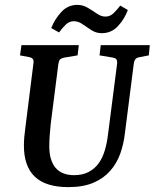

<svg xmlns="http://www.w3.org/2000/svg" viewBox="-20 -755 634 787"><path d="M260 12Q168 12 123 -30.5Q78 -73 78 -158Q78 -174 79.5 -192.5Q81 -211 84 -232L117 -495Q119 -507 114.5 -513Q110 -519 99 -521L62 -528L68 -570H303L298 -528L244 -519Q235 -517 228.5 -513.5Q222 -510 219 -491L188 -248Q186 -228 184 -203Q182 -178 182 -156Q182 -98 207.5 -67.5Q233 -37 284 -37Q319 -37 344 -50.5Q369 -64 385 -86.5Q401 -109 410 -140Q419 -171 423 -206L460 -494Q461 -507 457 -512Q453 -517 442 -519L388 -528L393 -570H594L590 -528L554 -521Q541 -519 535.5 -513Q530 -507 528 -491L492 -209Q487 -165 473 -125.5Q459 -86 432 -55Q405 -24 363 -6Q321 12 260 12ZM397 -619Q374 -619 354.5 -631.5Q335 -644 318 -656Q301 -668 283 -668Q264 -668 250 -654.5Q236 -641 222 -622L190 -640Q204 -676 231 -705.5Q258 -735 297 -735Q320 -735 340 -723Q360 -711 377.5 -699Q395 -687 412 -687Q431 -687 445 -700.5Q459 -714 473 -732L504 -714Q491 -678 464 -648.5Q437 -619 397 -619Z"/></svg>

Font: Yrsa Medium
Style: Italic
Weight: 500
Italic angle: -7.10001°
Designer: Anna Giedrys (Yrsa+Rasa design), David Brezina (Yrsa art-direction, Rasa art-direction, design)
Foundry: Rosetta Type Foundry
Version: Version 2.004